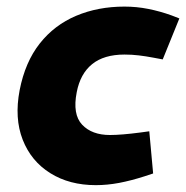

<svg xmlns="http://www.w3.org/2000/svg" viewBox="-20 -545 556 574"><path d="M266.5 8.5Q187.6 8.5 130.4 -27.3Q73.1 -63 47.9 -127.2Q22.7 -191.5 38.7 -275.4Q55.1 -359.4 98.8 -414.9Q142.5 -470.3 207.7 -497.8Q272.9 -525.3 352.2 -525.3Q388.3 -525.3 423.5 -518.3Q458.7 -511.3 493.3 -498.8L516.2 -489.9L466.5 -367.4L436.9 -372.9Q415.9 -376.9 394.9 -379.4Q373.9 -381.9 352.4 -381.9Q290.7 -381.9 255.4 -353.2Q220 -324.6 209.4 -269.4Q196.4 -203.2 225.5 -172.3Q254.6 -141.4 308.7 -141.4Q342.9 -141.4 399.8 -148.9L426.3 -152.5L437.8 -26.4L412.4 -18Q371.9 -5 336.2 1.8Q300.5 8.5 266.5 8.5Z"/></svg>

Font: REM Medium
Style: Italic
Weight: 500
Italic angle: -11°
Designer: Octavio Pardo
Foundry: Ashler Design
Version: Version 1.005;gftools[0.9.28]